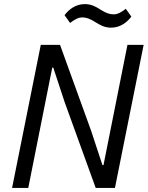

<svg xmlns="http://www.w3.org/2000/svg" viewBox="-20 -917 724 937"><path d="M522 -782C567 -782 600 -808 621 -836L594 -874C571 -857 555 -847 534 -847C517 -847 498 -852 469 -871C451 -882 428 -897 394 -897C349 -897 316 -871 295 -843L322 -805C345 -822 361 -832 382 -832C399 -832 418 -827 447 -808C465 -797 488 -782 522 -782ZM447 0H541L681 -698H602L485 -111H480L425 -278L273 -698H179L39 0H118L235 -587H240L295 -420Z"/></svg>

Font: LVC Sans
Style: Italic
Weight: 400
Italic angle: -11.31°
Designer: Mike Abbink, Paul van der Laan, Pieter van Rosmalen
Foundry: Bold Monday
Version: Version 3.0